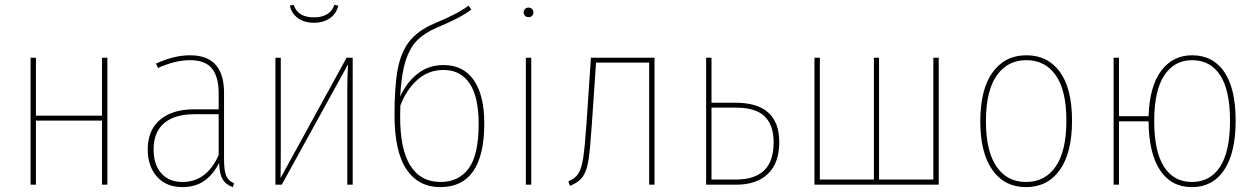

<svg xmlns="http://www.w3.org/2000/svg" viewBox="-20 -755 5137 785"><path d="M397 0V-262H127V0H105V-519H127V-282H397V-519H419V0Z M937 -6 932 10Q903 0 890 -22.5Q877 -45 876 -89Q850 -39 813.5 -14.5Q777 10 726 10Q660 10 622 -32.5Q584 -75 584 -144Q584 -223 634.5 -265.5Q685 -308 773 -308H874V-374Q874 -441 846.5 -475Q819 -509 757 -509Q696 -509 626 -477L618 -495Q692 -529 757 -529Q896 -529 896 -376V-102Q896 -57 905 -36Q914 -15 937 -6ZM874 -121V-288H776Q694 -288 651 -251.5Q608 -215 608 -144Q608 -82 639.5 -46.5Q671 -11 726 -11Q825 -11 874 -121Z M1422 0H1400V-394Q1400 -441 1403 -492L1132 0H1106V-519H1128V-146Q1128 -73 1127 -27L1397 -519H1422ZM1165 -732 1181 -735Q1197 -684 1264 -684Q1296 -684 1317.5 -697Q1339 -710 1347 -735L1363 -732Q1356 -700 1329.5 -681Q1303 -662 1264 -662Q1224 -662 1198 -681Q1172 -700 1165 -732Z M1960 -251Q1960 10 1780 10Q1691 10 1642 -62.5Q1593 -135 1593 -285Q1593 -402 1606 -471.5Q1619 -541 1653.5 -585.5Q1688 -630 1756 -659Q1808 -681 1839 -697Q1870 -713 1896 -732L1907 -716Q1865 -683 1766 -642Q1715 -620 1685 -589.5Q1655 -559 1638 -505Q1621 -451 1616 -360Q1641 -416 1686 -452.5Q1731 -489 1794 -489Q1874 -489 1917 -427.5Q1960 -366 1960 -251ZM1937 -249Q1937 -359 1900 -414Q1863 -469 1793 -469Q1732 -469 1687 -429Q1642 -389 1617 -324L1616 -283Q1615 -147 1657 -79Q1699 -11 1781 -11Q1855 -11 1896 -66Q1937 -121 1937 -249Z M2152 -519V0H2130V-519ZM2161 -704Q2161 -696 2155.5 -690.5Q2150 -685 2141 -685Q2132 -685 2126.5 -690.5Q2121 -696 2121 -704Q2121 -712 2126.5 -718Q2132 -724 2141 -724Q2150 -724 2155.5 -718Q2161 -712 2161 -704Z M2656 -519V0H2634V-499H2417L2400 -251Q2393 -145 2386 -100.5Q2379 -56 2362.5 -32.5Q2346 -9 2310 5L2304 -14Q2332 -25 2345 -46Q2358 -67 2364.5 -109.5Q2371 -152 2378 -252L2396 -519Z M3166 -174Q3166 -88 3119.5 -44Q3073 0 2991 0H2867V-519H2889V-335H2987Q3166 -335 3166 -174ZM3143 -174Q3143 -243 3106.5 -279Q3070 -315 2988 -315H2889V-21H2989Q3065 -21 3104 -58Q3143 -95 3143 -174Z M3818 -519V0H3310V-519H3332V-21H3553V-519H3574V-21H3796V-519Z M4363 -262Q4363 -130 4313 -60Q4263 10 4175 10Q4087 10 4037.5 -60Q3988 -130 3988 -259Q3988 -390 4038.5 -459.5Q4089 -529 4176 -529Q4264 -529 4313.5 -461Q4363 -393 4363 -262ZM4011 -259Q4011 -138 4054 -74.5Q4097 -11 4175 -11Q4253 -11 4296.5 -74.5Q4340 -138 4340 -262Q4340 -384 4297 -446.5Q4254 -509 4176 -509Q4099 -509 4055 -446Q4011 -383 4011 -259Z M5032 -262Q5032 -130 4985 -60Q4938 10 4853 10Q4769 10 4723 -59Q4677 -128 4676 -259H4555V0H4533V-519H4555V-280H4676Q4680 -402 4727.5 -465.5Q4775 -529 4854 -529Q4939 -529 4985.5 -461Q5032 -393 5032 -262ZM5009 -262Q5009 -385 4969 -447Q4929 -509 4854 -509Q4781 -509 4740 -446.5Q4699 -384 4699 -260Q4699 -136 4739 -73.5Q4779 -11 4853 -11Q4928 -11 4968.5 -73.5Q5009 -136 5009 -262Z"/></svg>

Font: Fira Sans Condensed Thin
Style: Regular
Weight: 250
Width: 3
Designer: Carrois Corporate & Edenspiekermann AG
Foundry: Carrois Corporate GbR & Edenspiekermann AG
Version: Version 4.203